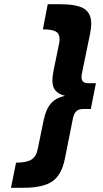

<svg xmlns="http://www.w3.org/2000/svg" viewBox="-20 -764 487 909"><path d="M288 -310Q256 -319 242 -336Q228 -353 228 -383Q228 -399 233 -427L260 -559Q262 -567 262 -580Q262 -605 243.5 -615Q225 -625 183 -625L206 -744H265Q344 -744 378 -723Q412 -702 412 -651Q412 -634 407 -607L368 -417Q366 -410 366 -398Q366 -370 398 -370H434L410 -248H374Q353 -248 341.5 -237.5Q330 -227 325 -202L287 -12Q272 64 228 94.5Q184 125 91 125H32L56 6Q106 6 129 -8.5Q152 -23 159 -60L186 -192Q197 -246 220.5 -273.5Q244 -301 288 -310Z"/></svg>

Font: Gontserrat SemiBold
Style: Italic
Weight: 600
Italic angle: -11.3°
Designer: Julieta Ulanovsky
Foundry: Julieta Ulanovsky
Version: Version 6.001